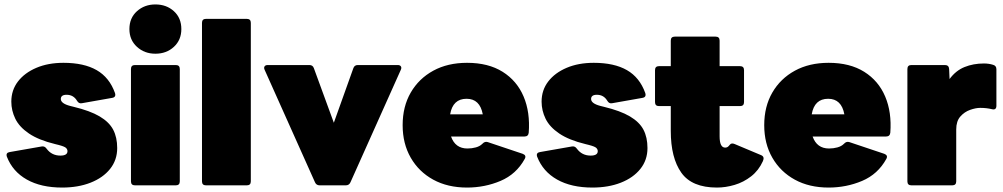

<svg xmlns="http://www.w3.org/2000/svg" viewBox="-20 -835 4519 865"><path d="M260 10Q165 10 101 -26Q37 -62 11 -129Q5 -147 24 -150L167 -175Q181 -178 190 -165Q213 -134 252 -134Q284 -134 284 -154Q284 -162 277.5 -168.5Q271 -175 244 -182L228 -186Q154 -204 110.5 -233.5Q67 -263 49 -300Q31 -337 31 -377Q31 -429 61 -468Q91 -507 144 -529.5Q197 -552 266 -552Q358 -552 415.5 -519Q473 -486 498 -416Q504 -397 485 -394L349 -370Q335 -367 327 -381Q311 -408 280 -408Q254 -408 254 -389Q254 -369 295 -358L311 -354Q386 -336 429 -310.5Q472 -285 490 -250.5Q508 -216 508 -168Q508 -114 476 -74Q444 -34 388 -12Q332 10 260 10Z M680 -593Q631 -593 597 -624Q563 -655 563 -704Q563 -754 597 -784.5Q631 -815 680 -815Q730 -815 763.5 -784.5Q797 -754 797 -704Q797 -655 763.5 -624Q730 -593 680 -593ZM588 0Q570 0 570 -18V-524Q570 -542 588 -542H772Q790 -542 790 -524V-18Q790 0 772 0Z M908 0Q890 0 890 -18V-732Q890 -750 908 -750H1092Q1110 -750 1110 -732V-18Q1110 0 1092 0Z M1420 0Q1405 0 1399 -14L1172 -521Q1168 -530 1172 -536Q1176 -542 1186 -542H1374Q1389 -542 1394 -528L1484 -282L1572 -528Q1577 -542 1592 -542H1772Q1782 -542 1786 -536Q1790 -530 1786 -521L1559 -14Q1553 0 1538 0Z M2084 10Q1997 10 1932 -25.5Q1867 -61 1830.5 -124.5Q1794 -188 1794 -271Q1794 -355 1830.5 -418Q1867 -481 1932 -516.5Q1997 -552 2084 -552Q2180 -552 2244.5 -511.5Q2309 -471 2339 -400Q2369 -329 2362 -237Q2360 -220 2343 -220H2012Q2031 -166 2086 -166Q2106 -166 2124 -171Q2142 -176 2153 -187Q2164 -199 2177 -195L2335 -142Q2353 -135 2344 -119Q2306 -50 2235 -20Q2164 10 2084 10ZM2082 -390Q2020 -390 2008 -320H2155Q2142 -390 2082 -390Z M2649 10Q2554 10 2490 -26Q2426 -62 2400 -129Q2394 -147 2413 -150L2556 -175Q2570 -178 2579 -165Q2602 -134 2641 -134Q2673 -134 2673 -154Q2673 -162 2666.5 -168.5Q2660 -175 2633 -182L2617 -186Q2543 -204 2499.5 -233.5Q2456 -263 2438 -300Q2420 -337 2420 -377Q2420 -429 2450 -468Q2480 -507 2533 -529.5Q2586 -552 2655 -552Q2747 -552 2804.5 -519Q2862 -486 2887 -416Q2893 -397 2874 -394L2738 -370Q2724 -367 2716 -381Q2700 -408 2669 -408Q2643 -408 2643 -389Q2643 -369 2684 -358L2700 -354Q2775 -336 2818 -310.5Q2861 -285 2879 -250.5Q2897 -216 2897 -168Q2897 -114 2865 -74Q2833 -34 2777 -12Q2721 10 2649 10Z M3210 10Q3097 10 3049.5 -57Q3002 -124 3002 -245V-357H2949Q2931 -357 2931 -375V-519Q2931 -537 2949 -537H3002V-652Q3002 -670 3020 -670H3204Q3222 -670 3222 -652V-537H3314Q3332 -537 3332 -519V-375Q3332 -357 3314 -357H3222V-221Q3222 -170 3247 -170Q3253 -170 3257.5 -172.5Q3262 -175 3269 -184Q3276 -192 3290 -186L3409 -136Q3426 -129 3417 -109Q3398 -67 3364 -40.5Q3330 -14 3289.5 -2Q3249 10 3210 10Z M3713 10Q3626 10 3561 -25.5Q3496 -61 3459.5 -124.5Q3423 -188 3423 -271Q3423 -355 3459.5 -418Q3496 -481 3561 -516.5Q3626 -552 3713 -552Q3809 -552 3873.5 -511.5Q3938 -471 3968 -400Q3998 -329 3991 -237Q3989 -220 3972 -220H3641Q3660 -166 3715 -166Q3735 -166 3753 -171Q3771 -176 3782 -187Q3793 -199 3806 -195L3964 -142Q3982 -135 3973 -119Q3935 -50 3864 -20Q3793 10 3713 10ZM3711 -390Q3649 -390 3637 -320H3784Q3771 -390 3711 -390Z M4086 0Q4068 0 4068 -18V-524Q4068 -542 4086 -542H4237Q4255 -542 4256 -524L4258 -479Q4286 -517 4325.5 -533Q4365 -549 4413 -549Q4435 -549 4454 -543Q4469 -539 4469 -523V-359Q4469 -338 4449 -343Q4425 -349 4396 -349Q4376 -349 4350.5 -340Q4325 -331 4306.5 -310Q4288 -289 4288 -252V-18Q4288 0 4270 0Z"/></svg>

Font: LINE Seed Sans App Heavy
Style: Regular
Weight: 900
Designer: LINE VX Design & Dalton Maag Ltd & Sandoll Inc
Foundry: Dalton Maag Ltd
Version: Version 1.003